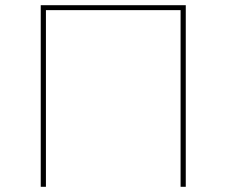

<svg xmlns="http://www.w3.org/2000/svg" viewBox="-20 -720 873 740"><path d="M137 -700H696V0H676V-690L685 -681H148L157 -690V0H137Z"/></svg>

Font: Montserrat
Style: Regular
Weight: 400
Designer: Julieta Ulanovsky
Foundry: Julieta Ulanovsky
Version: Version 8.000